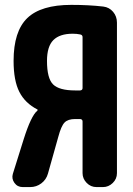

<svg xmlns="http://www.w3.org/2000/svg" viewBox="-20 -760 540 780"><path d="M315.4 -402.3V-609.4Q315.4 -618.2 305.7 -620.1Q292 -623 275.4 -623Q222.7 -623 196.8 -597.2Q170.9 -571.3 170.9 -512.7Q170.9 -441.4 195.8 -417Q220.7 -392.6 285.2 -392.6H305.7Q315.4 -393.6 315.4 -402.3ZM399.4 -733.4Q423.8 -730.5 439.5 -711.9Q455.1 -693.4 455.1 -668V-56.6Q455.1 -33.2 438 -16.6Q420.9 0 398.4 0H372.1Q348.6 0 332 -17.1Q315.4 -34.2 315.4 -56.6V-266.6Q315.4 -275.4 305.7 -276.4H285.2Q255.9 -276.4 242.2 -262.2Q228.5 -248 216.8 -204.1L174.8 -54.7Q168 -30.3 147.9 -15.1Q127.9 0 102.5 0H72.3Q50.8 0 38.6 -17.1Q26.4 -34.2 32.2 -53.7L76.2 -194.3Q106.4 -290 131.8 -310.5Q132.8 -311.5 132.8 -313.5Q132.8 -315.4 131.8 -315.4Q82 -340.8 58.6 -386.7Q35.2 -432.6 35.2 -512.7Q35.2 -632.8 90.8 -686.5Q146.5 -740.2 269.5 -740.2Q340.8 -740.2 399.4 -733.4Z"/></svg>

Font: Rounded Mgen+ 1m bold
Style: Bold
Weight: 700
Designer: [Source Han Sans]
Ryoko NISHIZUKA  (kana & ideographs); Paul D. Hunt (Latin, Greek & Cyrillic); Wenlong ZHANG  (bopomofo
Version: Version 1.059.20150602